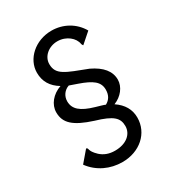

<svg xmlns="http://www.w3.org/2000/svg" viewBox="-175 -776 851 933"><g transform="rotate(-30 250.0 -309.0)"><path d="M238 54C335 54 408 -10 408 -98C408 -143 387 -180 344 -209C388 -226 418 -265 418 -305C418 -352 387 -390 326 -419C214 -462 167 -475 167 -536C167 -579 207 -613 256 -613C306 -613 345 -579 350 -544C351 -540 353 -536 356 -533L413 -583C381 -639 322 -672 257 -672C165 -672 94 -606 94 -530C94 -481 116 -444 161 -417C112 -400 79 -360 79 -316C79 -256 117 -221 220 -188C312 -161 337 -137 337 -91C337 -47 299 -12 234 -12C201 -12 175 -22 154 -41C114 -79 133 -87 117 -92L65 -31C106 25 170 54 238 54ZM307 -228C296 -233 279 -237 256 -244C183 -265 152 -292 152 -336C152 -365 170 -390 197 -399L240 -384C312 -359 343 -336 343 -292C343 -262 331 -241 307 -228Z"/></g></svg>

Font: Inconsolata
Style: Regular
Weight: 400
Monospace: yes
Designer: Raph Levien, Cyreal, Brenton Simpson
Foundry: Raph Levien, Cyreal, Google
Version: Version 3.100